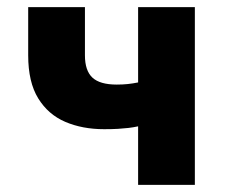

<svg xmlns="http://www.w3.org/2000/svg" viewBox="-20 -518 640 538"><path d="M367 0V-164Q353 -161 340 -159.5Q327 -158 311 -157Q295 -156 272 -156Q211 -156 163 -176.5Q115 -197 87 -242.5Q59 -288 59 -363V-498H218V-363Q218 -320 239 -300.5Q260 -281 307 -281Q324 -281 338 -282.5Q352 -284 367 -287V-498H526V0Z"/></svg>

Font: Source Code Pro ExtraBold
Style: Regular
Weight: 800
Monospace: yes
Designer: Paul D. Hunt, Teo Tuominen
Foundry: Adobe Systems Incorporated
Version: Version 1.018;hotconv 1.0.116;makeotfexe 2.5.65601